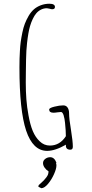

<svg xmlns="http://www.w3.org/2000/svg" viewBox="-20 -787 489 1022"><path d="M119.1 -91.8Q155.3 16.1 231 16.1Q273.4 16.1 331.5 -17.1L331.1 -14.6L330.6 -12.2Q330.6 9.8 354.5 9.8Q367.7 9.8 367.7 -5.9Q367.7 -34.2 357.9 -95.2Q347.7 -154.8 347.7 -184.1Q347.7 -202.6 339.8 -214.4Q332 -226.1 316.4 -226.1Q296.9 -226.1 269.3 -219.2Q241.7 -212.4 241.7 -204.1Q241.7 -187 264.6 -187Q273.4 -187 285.2 -189Q296.9 -190.9 304.7 -190.9Q312.5 -190.9 318.4 -174.3Q324.2 -155.3 326.2 -132.8Q330.6 -90.8 330.6 -62Q298.3 -12.2 245.6 -12.2Q214.4 -12.2 191.4 -34.7Q168.5 -56.2 154.5 -89.6Q140.6 -123 131.8 -172.4Q123.5 -216.8 120.4 -258.3Q117.2 -299.8 117.2 -349.1Q117.2 -393.1 117.7 -403.8L118.7 -469.7Q119.6 -520.5 124 -558.1Q130.4 -615.7 139.6 -647Q145.5 -667.5 154.3 -686Q163.1 -704.6 172.9 -715.8Q183.6 -728.5 198.2 -735.8Q212.9 -743.2 229.5 -743.2Q232.9 -743.2 243.7 -740.7Q252.9 -737.8 257.8 -737.8Q272.5 -737.8 272.5 -750Q272.5 -767.1 242.7 -767.1Q218.8 -767.1 196.8 -758.8Q175.3 -750.5 160.2 -737.1Q145 -723.6 132.8 -703.1Q120.1 -681.2 112.3 -660.9Q104.5 -640.6 99.1 -614.3Q93.3 -585.9 90.3 -564.2Q87.4 -542.5 85.9 -514.6Q83.5 -477.1 83.5 -428.2Q83.5 -198.7 119.1 -91.8ZM236.3 190.9Q254.9 168.5 267.6 139.9Q280.3 111.3 280.3 94.2Q280.3 85.4 278.3 82L280.3 79.1Q269.5 49.8 247.1 49.8Q232.4 49.8 220.7 58.8Q209 67.9 209 81.1Q209 93.3 217.3 105.2Q225.6 117.2 238.3 125Q238.3 134.3 235.4 142.1Q231.4 153.3 213.9 172.4Q207.5 178.7 199.2 186.5Q190.9 194.3 186 198.2L184.1 207L200.2 214.8Q216.8 214.4 236.3 190.9Z"/></svg>

Font: Amatica SC
Style: Regular
Weight: 400
Designer: Vernon Adams, Ben Nathan
Foundry: newtypography
Version: Version 2.001